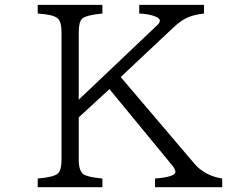

<svg xmlns="http://www.w3.org/2000/svg" viewBox="-20 -780 1040 800"><path d="M137.2 -759.8H406.7V-723.6Q338.4 -717.3 322.3 -702.1Q308.1 -689 308.1 -645V-364.7L634.8 -674.8Q646 -685.1 646 -694.3Q646 -705.6 617.2 -714.8Q596.2 -721.7 560.1 -723.6V-759.8H830.1V-723.6Q783.2 -718.8 752.4 -702.6Q728.5 -689.9 702.1 -665L482.9 -459L789.1 -99.1Q832.5 -47.9 905.8 -36.1V0H626V-36.1Q710.9 -43 710.9 -63.5Q710.9 -75.2 696.8 -91.8L436 -408.7L308.1 -291V-114.7Q308.1 -69.8 326.7 -54.7Q341.8 -42.5 406.7 -36.1V0H137.2V-36.1Q205.6 -42 221.7 -57.6Q236.3 -71.3 236.3 -114.7V-645Q236.3 -689.9 220.2 -703.6Q202.6 -719.2 137.2 -723.6Z"/></svg>

Font: BIZ UDPMincho
Style: Regular
Weight: 400
Designer: TypeBank Co., Ltd.
Foundry: Morisawa Inc.
Version: Version 1.06